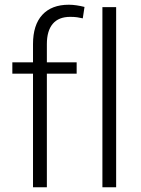

<svg xmlns="http://www.w3.org/2000/svg" viewBox="-20 -792 596 812"><path d="M119.6 0V-480.5H32.2V-528.3H119.6V-605.5Q119.6 -686.5 158.9 -729.2Q198.2 -772 271 -772Q287.1 -772 303.5 -769.5Q319.8 -767.1 337.4 -762.7L330.1 -714.4Q317.9 -717.3 305.9 -719Q293.9 -720.7 276.9 -720.7Q228 -720.7 203.1 -691.2Q178.2 -661.6 178.2 -605.5V-528.3H304.2V-480.5H178.2V0ZM471.2 0H413.1V-761.7H471.2Z"/></svg>

Font: Roboto Web
Style: Light
Weight: 300
Designer: Google
Version: Version 1.200310; 2013